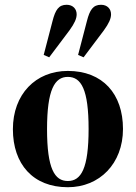

<svg xmlns="http://www.w3.org/2000/svg" viewBox="-20 -769 569 804"><path d="M264 15C397 15 495 -84 495 -229C495 -376 410 -472 264 -472C129 -472 34 -374 34 -228C34 -82 118 15 264 15ZM264 -11C209 -11 177 -62 177 -228C177 -394 209 -447 264 -447C320 -447 351 -395 351 -229C351 -64 320 -11 264 -11ZM163 -539 186 -529 271 -642C292 -671 301 -691 301 -709C301 -731 286 -749 259 -749C226 -749 212 -728 200 -681ZM307 -539 330 -529 415 -642C436 -671 445 -691 445 -709C445 -731 430 -749 403 -749C370 -749 356 -728 344 -681Z"/></svg>

Font: Source Serif 4 Display
Style: Bold
Weight: 700
Designer: Frank Grießhammer
Foundry: Adobe Systems Incorporated
Version: Version 4.004;hotconv 1.0.117;makeotfexe 2.5.65602